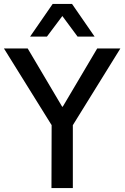

<svg xmlns="http://www.w3.org/2000/svg" viewBox="-20 -950 629 970"><path d="M240 0 241 -367 260 -287 0 -705H120L294 -411H297L471 -705H588L329 -287L348 -367V0ZM132 -765 246 -930H344L458 -765H372L295 -869L217 -765Z"/></svg>

Font: Nunito Sans 7pt SemiCondensed SemiBold
Style: Regular
Weight: 600
Width: 4
Designer: Vernon Adams
Foundry: Vernon Adams
Version: Version 3.101;gftools[0.9.27]